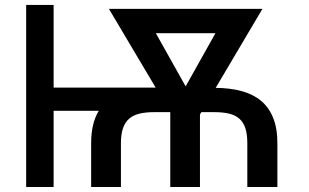

<svg xmlns="http://www.w3.org/2000/svg" viewBox="-20 -747 1234 767"><path d="M84.5 -727.3H194.2V-397H601.9L415.1 -711.6H1028.4L841.6 -396Q898.1 -395.6 943.7 -383.5Q989.3 -371.4 1021.5 -345.3Q1053.6 -319.2 1070.8 -277.2Q1088.1 -235.1 1088.1 -174.4V0H968V-174.4Q968 -210.6 960.2 -234.6Q952.4 -258.5 936.1 -272.9Q919.7 -287.3 894.9 -293.1Q870 -299 835.9 -299H784.4L778.8 -289.8V0H660.2V-299H595.5Q563.2 -299 538.4 -293.3Q513.5 -287.6 496.8 -273.6Q480.1 -259.6 471.6 -235.4Q463.1 -211.3 463.1 -174.4V0H344.1V-174.4Q344.1 -254.6 374.6 -304.3H194.2V0H84.5ZM602.6 -614.3 721.6 -402 840.6 -614.3Z"/></svg>

Font: Cannonade Med
Style: Regular
Weight: 500
Designer: Rasmus Andersson
Foundry: rsms
Version: Version 3.012;git-f93a4a705